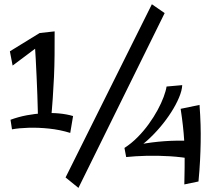

<svg xmlns="http://www.w3.org/2000/svg" viewBox="-20 -872 1032 913"><path d="M161.2 -271.2Q161.2 -270.8 160.9 -291.1Q160.5 -311.5 159.8 -345.2Q159 -379 157.6 -420.6Q156.2 -462.2 154.1 -506.2Q152 -550.2 150 -590Q148 -629.8 145.8 -658.8L168.5 -715L239.8 -722.8Q240 -662.8 239.5 -610.4Q239 -558 236.8 -507.9Q234.5 -457.8 230.9 -404.8Q227.2 -351.8 221.5 -291.5ZM314 -240Q264.8 -255.2 213.6 -260.5Q162.5 -265.8 116.9 -264.5Q71.2 -263.2 37 -257L30 -302.5Q67.2 -316.2 107.1 -323.8Q147 -331.2 186.2 -333.6Q225.5 -336 261.8 -332.5Q298 -329 327.5 -320.2ZM40 -560.2 27 -628 168.5 -715 206.5 -685ZM353 21.5 291.8 -28.2 702.2 -851.8 763 -809.8ZM614.8 -156 571.8 -168.5Q604.8 -189.8 634.1 -219.4Q663.5 -249 687.6 -282.5Q711.8 -316 729.6 -349Q747.5 -382 758.2 -411.1Q769 -440.2 772 -460.5L846.5 -467.2Q845.5 -442 831.6 -408.8Q817.8 -375.5 794.6 -339.1Q771.5 -302.8 741.9 -267.8Q712.2 -232.8 679.9 -203.8Q647.5 -174.8 614.8 -156ZM901.2 -115Q844.8 -125.5 787.1 -129Q729.5 -132.5 676.6 -131.1Q623.8 -129.8 580 -125.2L571.8 -168.5Q641.8 -187 701.9 -194.6Q762 -202.2 817 -203Q872 -203.8 927.2 -201.2ZM856.5 5Q857.2 -38.8 857.9 -74.1Q858.5 -109.5 858.1 -141Q857.8 -172.5 855.8 -205Q853.8 -237.5 849.8 -273.8Q845.8 -310 839 -354.5L928.8 -373.2Q932.5 -321.5 933.8 -278.1Q935 -234.8 934.2 -193.8Q933.5 -152.8 931.2 -107.9Q929 -63 923.8 -9Z"/></svg>

Font: Marhey Light
Style: Regular
Weight: 300
Designer: Nur Syamsi & Bustanul Arifin
Foundry: Namelatype
Version: Version 1.000